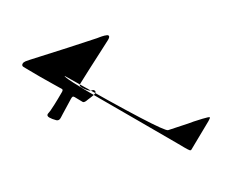

<svg xmlns="http://www.w3.org/2000/svg" viewBox="-101 -690 1349 1150"><g transform="rotate(30 573.0 -115.5)"><path d="M10 -14Q10 -24 18.5 -35Q27 -46 74 -97Q193 -226 320 -369Q322 -372 328.5 -379.5Q335 -387 339.5 -392.5Q344 -398 350.5 -404Q357 -410 362 -413.5Q367 -417 371 -417Q382 -417 382 -393Q382 -392 379 -323.5Q376 -255 372.5 -178.5Q369 -102 369 -81Q369 -67 387 -67Q411 -67 426 -70.5Q441 -74 445 -78.5Q449 -83 453 -86.5Q457 -90 462 -90Q475 -90 475 -77Q475 -71 472.5 -63Q470 -55 465 -43.5Q460 -32 458 -27Q457 -25 455 -19.5Q453 -14 451.5 -10.5Q450 -7 447.5 -3Q445 1 442 3Q439 5 435 5Q427 5 407 4.5Q387 4 380 4Q371 4 368.5 8Q366 12 366 23Q366 38 367.5 75.5Q369 113 369 129Q369 131 369.5 140Q370 149 370 155Q370 174 354 179Q328 186 310 186Q291 186 291 172Q291 168 292.5 162.5Q294 157 295 147.5Q296 138 297.5 104Q299 70 299 16Q299 0 290 0Q278 0 227 1Q176 2 141 2Q119 2 85.5 1.5Q52 1 38 1Q26 1 21.5 0.5Q17 0 13.5 -3.5Q10 -7 10 -14ZM265 -76Q265 -64 520 -64H775Q1030 -64 1057.5 -63.5Q1085 -63 1098 -63Q1125 -63 1134 -64.5Q1143 -66 1143 -73Q1146 -215 1146 -272Q1146 -296 1141 -296Q1136 -296 1108 -266.5Q1080 -237 1070 -225Q1051 -201 1017.5 -164.5Q984 -128 964 -104.5Q944 -81 265 -76Z"/></g></svg>

Font: OFL Sorts Mill Goudy TT
Style: Regular
Weight: 500
Version: Version 003.000